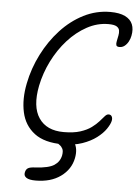

<svg xmlns="http://www.w3.org/2000/svg" viewBox="-61 -757 732 1018"><g transform="rotate(5 305.0 -248.5)"><path d="M294 10Q196 10 142.5 -31Q89 -72 74 -141.5Q59 -211 76 -295Q92 -376 130 -451Q168 -526 222 -584.5Q276 -643 343 -677Q410 -711 485 -711Q534 -711 563.5 -696.5Q593 -682 603.5 -656Q614 -630 607 -595Q604 -579 596 -564Q588 -549 576 -539.5Q564 -530 549 -530Q534 -530 531.5 -538.5Q529 -547 532 -560.5Q535 -574 538 -590Q541 -604 539 -617Q537 -630 524 -638Q511 -646 480 -646Q421 -646 366 -616Q311 -586 265.5 -535.5Q220 -485 188 -421Q156 -357 142 -288Q120 -176 161 -115.5Q202 -55 293 -55Q346 -55 381.5 -66.5Q417 -78 440 -95Q463 -112 478 -129Q493 -146 503 -157.5Q513 -169 523 -169Q535 -169 540 -159.5Q545 -150 542 -136Q538 -118 521 -93Q504 -68 473 -44.5Q442 -21 397.5 -5.5Q353 10 294 10ZM167 214Q133 214 118 204Q103 194 107 176Q110 160 121 153Q132 146 161 145Q231 141 260 122Q289 103 296 69Q300 46 294 34Q288 22 278.5 15.5Q269 9 262 3Q255 -3 257 -13Q258 -24 268 -30.5Q278 -37 295 -37Q334 -37 354.5 -4.5Q375 28 365 78Q353 138 300.5 176Q248 214 167 214Z"/></g></svg>

Font: Shantell Sans Light
Style: Italic
Weight: 300
Italic angle: -11°
Designer: Stephen Nixon, Anya Danilova, Shantell Martin
Foundry: Arrow Type
Version: Version 1.008;[ac192a2d6]